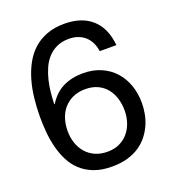

<svg xmlns="http://www.w3.org/2000/svg" viewBox="-132 -808 821 918"><g transform="rotate(-20 278.5 -349.0)"><path d="M286.1 -380.9Q250.5 -380.9 223.1 -368.4Q195.8 -356 177 -334.5Q158.2 -313 148.7 -283.7Q139.2 -254.4 139.2 -221.2Q139.2 -188 148.9 -159.2Q158.7 -130.4 177.5 -108.9Q196.3 -87.4 223.6 -75.2Q251 -63 286.1 -63Q320.8 -63 347.4 -75.7Q374 -88.4 392.1 -110.1Q410.2 -131.8 419.7 -160.4Q429.2 -189 429.2 -220.2Q429.2 -253.4 420.4 -282.5Q411.6 -311.5 393.8 -333.5Q376 -355.5 349.1 -368.2Q322.3 -380.9 286.1 -380.9ZM414.1 -527.8Q411.1 -551.8 401.6 -571.3Q392.1 -590.8 377 -604.7Q361.8 -618.7 341.1 -626.2Q320.3 -633.8 294.9 -633.8Q259.3 -633.8 232.7 -621.3Q206.1 -608.9 187.3 -588.1Q168.5 -567.4 156.5 -540.3Q144.5 -513.2 137.2 -483.4Q129.9 -453.6 127 -423.1Q124 -392.6 123 -365.2L125 -362.8Q155.3 -412.1 199.7 -434.1Q244.1 -456.1 301.8 -456.1Q353 -456.1 393.3 -438.5Q433.6 -420.9 461.4 -390.1Q489.3 -359.4 504.2 -317.4Q519 -275.4 519 -226.1Q519 -200.2 513.9 -172.4Q508.8 -144.5 497.3 -118.2Q485.8 -91.8 467.5 -68.4Q449.2 -44.9 423.1 -27.1Q397 -9.3 361.8 1Q326.7 11.2 282.2 11.2Q229.5 11.2 190.7 -3.7Q151.9 -18.6 124.8 -43.9Q97.7 -69.3 80.8 -103Q64 -136.7 54.4 -174.6Q44.9 -212.4 41.5 -252.2Q38.1 -292 38.1 -329.1Q38.1 -377.9 43.5 -425Q48.8 -472.2 61 -514.2Q73.2 -556.2 93 -592Q112.8 -627.9 141.6 -653.8Q170.4 -679.7 209.5 -694.3Q248.5 -709 298.8 -709Q387.2 -709 439 -662.6Q490.7 -616.2 499 -527.8Z"/></g></svg>

Font: XB Khoramshahr
Style: Regular
Weight: 400
Designer: Behnam
Foundry: Irmug
Version: Version 8.005 2009